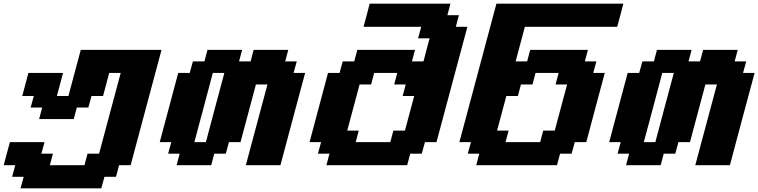

<svg xmlns="http://www.w3.org/2000/svg" viewBox="-20 -895 4107 1040"><path d="M91.3 125H528.8L545.9 62.5H608.4L625 0H687.5Q715.3 -104 771.2 -312.3Q827.1 -520.5 855 -625H417.5Q406.2 -583.5 384 -500Q361.8 -416.5 350.6 -375H288.1Q293.9 -396 304.9 -437.5Q315.9 -479 321.3 -500H133.8Q128.4 -479 117.2 -437.5Q106 -396 100.6 -375H163.1L146 -312.5H208.5L191.9 -250H379.4L396 -312.5H458.5L475.6 -375H538.1Q543.9 -395.5 554.9 -437.3Q565.9 -479 571.3 -500H633.8L516.6 -62.5H454.1L437.5 0H250L266.6 -62.5H204.1L221.2 -125H33.7Q27.8 -104 16.6 -62.5Q5.4 -21 0 0H62.5L45.9 62.5H108.4Z M1311.5 0H1499Q1521 -83 1565.7 -250Q1610.4 -417 1632.8 -500H1570.3L1587.4 -562.5H1524.9L1541.5 -625H1354L1337.4 -562.5H1274.9L1291.5 -625H1104L1087.4 -562.5H1024.9L1007.8 -500H945.3Q928.7 -437.5 895.3 -312.5Q861.8 -187.5 845.2 -125H907.7L890.6 -62.5H953.1L936.5 0H1124L1140.6 -62.5H1203.1L1220.2 -125H1282.7L1366.2 -437.5H1428.7ZM1095.2 -125H1032.7Q1049.8 -187.5 1083 -312.5Q1116.2 -437.5 1132.8 -500H1195.3Q1178.2 -437.5 1145 -312.5Q1111.8 -187.5 1095.2 -125Z M1748 0H2185.5L2202.1 -62.5H2264.6L2281.7 -125H2344.2Q2372.1 -229.5 2428 -437.7Q2483.9 -646 2511.7 -750H2449.2L2465.8 -812.5H2403.3L2419.9 -875H1982.4Q1977.1 -854 1966.1 -812.5Q1955.1 -771 1949.2 -750H2261.7L2244.6 -687.5H2307.1Q2301.3 -667 2290.3 -625.2Q2279.3 -583.5 2273.9 -562.5H2211.4L2228 -625H1915.5L1898.9 -562.5H1836.4L1819.3 -500H1756.8Q1740.2 -437.5 1706.8 -312.5Q1673.3 -187.5 1656.7 -125H1719.2L1702.1 -62.5H1764.6ZM2094.2 -125H1906.7L1923.3 -187.5H1860.8Q1872.1 -229 1894.3 -312.3Q1916.5 -395.5 1927.7 -437.5H1990.2L2006.8 -500H2131.8L2115.2 -437.5H2177.7L2161.1 -375H2223.6L2173.3 -187.5H2110.8Z M2559.6 0H2997.1L3013.7 -62.5H3076.2L3093.3 -125H3155.8Q3172.4 -187.5 3205.6 -312.5Q3238.8 -437.5 3255.9 -500H3193.4L3210.4 -562.5H3147.9L3164.6 -625H2852.1L2835.4 -562.5H2772.9L2823.2 -750H3323.2Q3329.1 -770.5 3340.1 -812.5Q3351.1 -854.5 3356.4 -875H2668.9L2468.3 -125H2530.8L2513.7 -62.5H2576.2ZM2905.8 -125H2718.3L2734.9 -187.5H2672.4L2722.7 -375H2785.2L2801.8 -437.5H2864.3L2880.9 -500H3005.9L2989.3 -437.5H3051.8Q3040.5 -396 3018.3 -312.5Q2996.1 -229 2984.9 -187.5H2922.4Z M3746.1 0H3933.6Q3955.6 -83 4000.2 -250Q4044.9 -417 4067.4 -500H4004.9L4022 -562.5H3959.5L3976.1 -625H3788.6L3772 -562.5H3709.5L3726.1 -625H3538.6L3522 -562.5H3459.5L3442.4 -500H3379.9Q3363.3 -437.5 3329.8 -312.5Q3296.4 -187.5 3279.8 -125H3342.3L3325.2 -62.5H3387.7L3371.1 0H3558.6L3575.2 -62.5H3637.7L3654.8 -125H3717.3L3800.8 -437.5H3863.3ZM3529.8 -125H3467.3Q3484.4 -187.5 3517.6 -312.5Q3550.8 -437.5 3567.4 -500H3629.9Q3612.8 -437.5 3579.6 -312.5Q3546.4 -187.5 3529.8 -125Z"/></svg>

Font: Faithful 32x
Style: SemiboldOblique
Weight: 400
Foundry: Faithful Resource Pack
Version: Version 1.0; January 27, 2023